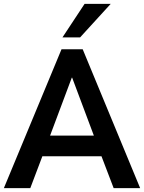

<svg xmlns="http://www.w3.org/2000/svg" viewBox="-22 -974 746 994"><path d="M134.8 0 197.3 -165H503.4L566.4 0H703.6L406.2 -718.8H296.4L-2 0ZM351.6 -571.8 463.9 -272H237.3L349.6 -571.8ZM392.6 -780.3 551.3 -954.1H416L301.3 -780.3Z"/></svg>

Font: Winston SemiBold
Style: Regular
Weight: 600
Designer: Vernon Adams, Kim Jin-seong, David Berlow, Cristiano Sobral
Foundry: The Winston Project Authors
Version: Version 3.004